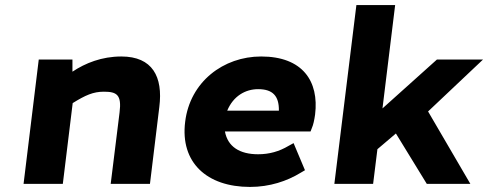

<svg xmlns="http://www.w3.org/2000/svg" viewBox="-20 -726 1927 758"><path d="M228 0 267 -319C317 -350 348 -364 390 -364C441 -364 461 -352 452 -282L417 0H572L609 -304C624 -423 582 -503 459 -503C382 -503 317 -477 266 -443V-491H133L73 0Z M967 12C1045 12 1113 -11 1167 -44L1184 -54L1139 -161L1119 -150C1082 -128 1043 -117 999 -117C926 -117 879 -147 868 -207H1206L1211 -220C1217 -233 1221 -253 1224 -274C1240 -405 1175 -503 1011 -503C862 -503 730 -403 711 -245C691 -85 796 12 967 12ZM999 -374C1056 -374 1082 -348 1081 -289H877C901 -347 949 -374 999 -374Z M1453 0 1470 -137 1543 -199 1665 0H1837L1670 -286L1887 -491H1705L1490 -298L1540 -706H1387L1300 0Z"/></svg>

Font: Falling Sky
Style: ExBdObl
Weight: 400
Designer: Paul D. Hunt
Foundry: Adobe Systems Incorporated
Version: Version 1.02